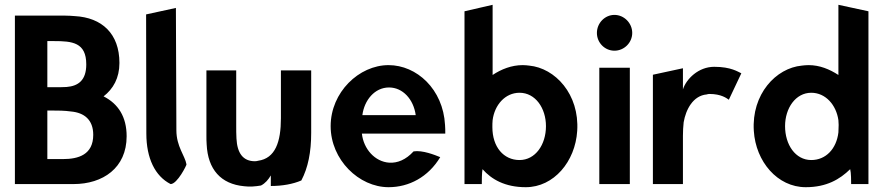

<svg xmlns="http://www.w3.org/2000/svg" viewBox="-20 -766 3681 799"><path d="M42 0H286C408 0 507 -67 507 -199C507 -280 472 -334 411 -365C451 -396 477 -441 477 -504C477 -626 404 -693 291 -699C278 -700 265 -701 251 -701H42ZM242 -104H177V-306H198C220 -306 248 -306 276 -302C330 -297 368 -268 368 -205C368 -122 306 -104 242 -104ZM339 -498C339 -432 306 -408 257 -404C240 -403 223 -403 204 -403H177V-595H204C280 -595 339 -590 339 -498Z M690 0C718 0 758 -81 756 -82C750 -118 714 -156 714 -224L712 -733L588 -706L589 -210C589 -108 625 -33 690 0Z M839 -473V-203C839 -190 839 -177 840 -165C845 -61 899 0 996 9C1019 12 1043 10 1066 6C1084 -3 1097 -19 1107 -36V8C1155 8 1199 0 1234 -15C1262 -68 1275 -133 1275 -213V-473H1149V-274C1149 -176 1126 -107 1054 -97C1050 -96 1046 -95 1041 -95C991 -95 967 -129 964 -190C963 -207 963 -225 963 -243V-473Z M1486 -210H1833C1833 -222 1833 -234 1832 -246C1824 -395 1714 -495 1597 -495C1474 -495 1356 -382 1356 -241C1356 -101 1474 13 1597 13C1682 13 1762 -29 1812 -112C1790 -121 1738 -142 1701 -136C1669 -101 1634 -87 1600 -89C1540 -93 1493 -146 1486 -210ZM1710 -287H1488C1496 -349 1539 -402 1599 -402C1656 -402 1701 -353 1710 -287Z M2168 13C2285 13 2374 -94 2382 -221C2392 -374 2290 -483 2182 -493C2174 -494 2165 -495 2155 -495C2109 -495 2066 -478 2030 -454V-746L1913 -719V0H1985C1985 -12 1985 -47 1988 -62C2025 -20 2081 13 2168 13ZM2029 -237C2029 -247 2029 -256 2030 -266C2038 -329 2082 -380 2142 -380C2208 -380 2252 -316 2252 -241C2252 -164 2208 -100 2142 -100C2076 -100 2029 -154 2029 -237Z M2464 -629C2464 -588 2497 -555 2537 -555C2577 -555 2611 -588 2611 -629C2611 -670 2577 -704 2537 -704C2497 -704 2464 -670 2464 -629ZM2601 0V-484H2474V0Z M3065 -461C3051 -467 3023 -488 2952 -488C2887 -488 2836 -438 2822 -394V-482L2697 -455V0H2822V-201C2822 -220 2823 -239 2825 -257C2834 -310 2864 -368 2921 -373C2924 -374 2928 -375 2932 -375C2982 -375 3004 -357 3013 -351Z M3333 13C3420 13 3475 -20 3518 -62C3522 -47 3522 -12 3522 0H3594V-719L3469 -746V-454C3432 -478 3391 -495 3345 -495C3335 -495 3325 -494 3317 -493C3209 -483 3107 -374 3117 -221C3125 -94 3215 13 3333 13ZM3356 -380C3416 -380 3460 -329 3469 -266C3469 -259 3470 -252 3470 -246C3470 -235 3469 -225 3469 -215C3461 -147 3417 -100 3356 -100C3290 -100 3247 -164 3247 -241C3247 -316 3291 -380 3356 -380Z"/></svg>

Font: Bluebird
Style: Nrw
Weight: 400
Designer: Jasper
Foundry: Cannot Into Space Fonts
Version: Version 0.98